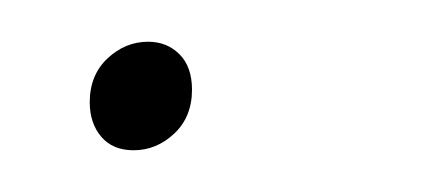

<svg xmlns="http://www.w3.org/2000/svg" viewBox="-20 -72 209 92"><path d="M23 -23Q23 -36 31.5 -44Q40 -52 51 -52Q60 -52 66 -46Q72 -40 72 -29Q72 -16 63.5 -8Q55 0 44 0Q34 0 28.5 -6.5Q23 -13 23 -23Z"/></svg>

Font: Bitter Pro Thin
Style: Italic
Weight: 250
Italic angle: -9°
Designer: Sol Matas, and Bitter project Authors
Foundry: Sol Matas
Version: Version 1.010